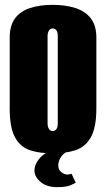

<svg xmlns="http://www.w3.org/2000/svg" viewBox="-20 -620 437 791"><path d="M197 12Q144 12 104 -1Q64 -14 42 -54Q20 -94 20 -173V-465Q20 -515 42 -544.5Q64 -574 104 -587Q144 -600 197 -600Q250 -600 290.5 -587Q331 -574 354 -544.5Q377 -515 377 -465V-174Q377 -94 354 -54Q331 -14 290.5 -1Q250 12 197 12ZM197 -80Q203 -80 208 -83.5Q213 -87 215.5 -94Q218 -101 218 -110V-473Q218 -482 215.5 -489Q213 -496 208 -499.5Q203 -503 197 -503Q191 -503 186.5 -499.5Q182 -496 179 -489Q176 -482 176 -473V-110Q176 -101 179 -94Q182 -87 186.5 -83.5Q191 -80 197 -80ZM215 151Q172 151 147 129.5Q122 108 122 83Q122 55 146.5 28.5Q171 2 212 -2L271 0Q244 7 232 25.5Q220 44 220 61Q220 79 232.5 89Q245 99 257 99Q264 99 268.5 97.5Q273 96 275 96L292 133Q287 136 270 143.5Q253 151 215 151Z"/></svg>

Font: Alumni Sans Black
Style: Regular
Weight: 900
Designer: Robert E. Leuschke
Foundry: Robert E. Leuschke
Version: Version 1.018